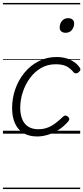

<svg xmlns="http://www.w3.org/2000/svg" viewBox="-20 -905 564 1300"><path d="M232 19Q175 19 137 -5Q99 -29 80.5 -72Q62 -115 62 -173Q62 -240 83.5 -301.5Q105 -363 145 -412Q185 -461 240.5 -490Q296 -519 363 -519Q418 -519 459 -498.5Q500 -478 520 -447Q526 -438 524 -431Q522 -424 512 -415Q501 -408 493 -408Q485 -408 478 -416Q459 -440 432 -455Q405 -470 357 -470Q302 -470 258 -444.5Q214 -419 182.5 -376Q151 -333 134 -280.5Q117 -228 117 -174Q117 -132 130 -99Q143 -66 170.5 -48Q198 -30 239 -30Q271 -30 298.5 -39.5Q326 -49 352.5 -68.5Q379 -88 408 -116Q417 -124 425 -122.5Q433 -121 440 -115Q448 -108 449 -100Q450 -92 442 -83Q411 -47 374.5 -24.5Q338 -2 301.5 8.5Q265 19 232 19ZM424 -683Q407 -683 395.5 -692Q384 -701 384 -719Q384 -743 399 -762.5Q414 -782 442 -782Q459 -782 470.5 -773Q482 -764 482 -745Q482 -722 467 -702.5Q452 -683 424 -683ZM0 365H523V375H0ZM0 -20H523V0H0ZM0 -505H523V-500H0ZM0 -885H523V-875H0Z"/></svg>

Font: Playwrite DK Loopet Guides
Style: Regular
Weight: 400
Designer: Veronika Burian, José Scaglione
Foundry: TypeTogether
Version: Version 1.003